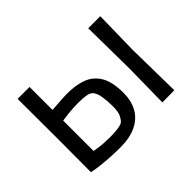

<svg xmlns="http://www.w3.org/2000/svg" viewBox="-117 -820 1069 1069"><g transform="rotate(-45 418.0 -285.0)"><path d="M654 1 658 -263 654 -583H749L744 -325L749 0ZM312 13Q272 13 231.5 10.5Q191 8 156.5 4Q122 0 98 -6L99 -265L98 -583H192V-402Q209 -403 229 -404.5Q249 -406 270 -407.5Q291 -409 308 -409Q379 -410 430.5 -391Q482 -372 510.5 -324Q539 -276 539 -190Q539 -127 513.5 -81.5Q488 -36 437.5 -11.5Q387 13 312 13ZM314 -68Q350 -68 375.5 -72Q401 -76 411 -83Q422 -92 433 -113Q444 -134 444 -183Q444 -223 438 -258.5Q432 -294 416 -310Q405 -321 381.5 -325Q358 -329 320 -329Q279 -329 244 -325Q209 -321 192 -318V-79Q203 -77 221.5 -74Q240 -71 264.5 -69.5Q289 -68 314 -68Z"/></g></svg>

Font: Ruda Medium
Style: Regular
Weight: 500
Version: Version 2.001